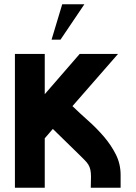

<svg xmlns="http://www.w3.org/2000/svg" viewBox="-20 -881 636 901"><path d="M534 -628 320 -383Q354 -350 393.5 -315Q433 -280 467 -240.5Q501 -201 523.5 -156.5Q546 -112 546 -60V0H406Q406 -13 406.5 -26Q407 -39 407 -52Q407 -71 404 -84.5Q401 -98 394.5 -108.5Q388 -119 378 -129Q368 -139 355 -152L228 -276L190 -232V0H50V-628H190V-439L354 -628ZM272 -861H376L264 -695H222Z"/></svg>

Font: CAT North
Style: Regular
Weight: 400
Designer: Peter Wiegel
Foundry: Peter Wiegel
Version: Version 1.000